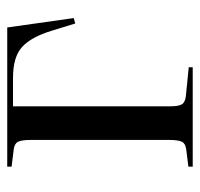

<svg xmlns="http://www.w3.org/2000/svg" viewBox="-31 -522 553 531"><g transform="rotate(-90 245.5 -256.5)"><path d="M50 0V-12L98 -18Q114 -20 119 -30Q124 -40 124 -66V-447Q124 -473 119 -483Q114 -493 98 -495L50 -501V-513H435L461 -329L446 -325L426 -390Q409 -446 381.5 -471.5Q354 -497 296 -497H217V-62Q217 -39 222.5 -30Q228 -21 245 -19L325 -11V0Z"/></g></svg>

Font: Literata 72pt
Style: Regular
Weight: 400
Designer: Latin by Veronika Burian and Jose Scaglione. Greek by Irene Vlachou. Cyrillic by Vera Evstafieva.
Foundry: TypeTogether
Version: Version 3.002